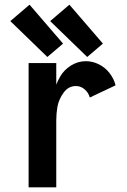

<svg xmlns="http://www.w3.org/2000/svg" viewBox="-20 -799 540 819"><path d="M182 -556 24 -709 106 -779 249 -613ZM352 -556 194 -709 276 -779 419 -613ZM102 0V-530H220V-438Q227 -456 237 -473Q254 -502 283.5 -520Q313 -538 346 -538Q375 -538 402 -524.5Q429 -511 447.5 -487Q466 -463 473 -435L363 -383Q358 -403 341.5 -417.5Q325 -432 304 -432Q272 -432 251.5 -404Q231 -376 225 -344Q220 -315 220 -286V0Z"/></svg>

Font: Iosevka SS01
Style: Bold
Weight: 700
Monospace: yes
Designer: Belleve Invis
Foundry: Belleve Invis
Version: 2.3.3; ttfautohint (v1.8.3)